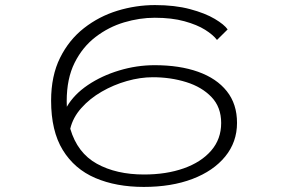

<svg xmlns="http://www.w3.org/2000/svg" viewBox="-20 -726 1140 757"><path d="M547 11Q438 11 355.8 -24.2Q273.5 -59.5 227.5 -134.5Q181.5 -209.5 181.5 -329Q181.5 -427 216.8 -498Q252 -569 311.2 -615.2Q370.5 -661.5 443.2 -683.8Q516 -706 591 -706Q669.5 -706 729.2 -690Q789 -674 826.8 -651.5Q864.5 -629 877.5 -610L835.5 -568.5Q820.5 -588.5 788.8 -608.5Q757 -628.5 707.2 -642.2Q657.5 -656 590 -656Q530.5 -656 469.2 -637.8Q408 -619.5 356.8 -580.2Q305.5 -541 274.2 -478.5Q243 -416 243 -327.5Q243 -316 243.5 -305Q271.5 -353.5 326.2 -390.5Q381 -427.5 450 -448.2Q519 -469 589.5 -469Q688 -469 761 -443Q834 -417 874.2 -366.5Q914.5 -316 914.5 -241.5Q914.5 -166 868 -109Q821.5 -52 738.8 -20.5Q656 11 547 11ZM582.5 -421.5Q533 -421.5 480.2 -406.5Q427.5 -391.5 380.8 -364.5Q334 -337.5 300.8 -300.2Q267.5 -263 257 -218.5Q285 -123 361.8 -80.5Q438.5 -38 548 -38Q635.5 -38 704.2 -62.2Q773 -86.5 812.5 -132Q852 -177.5 852 -241Q852 -303.5 814 -343.2Q776 -383 714.5 -402.2Q653 -421.5 582.5 -421.5Z"/></svg>

Font: Trispace Expanded ExtraLight
Style: Regular
Weight: 200
Width: 7
Designer: Tyler Finck
Foundry: Etcetera Type Company
Version: Version 1.210; ttfautohint (v1.8.3)